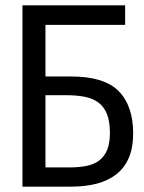

<svg xmlns="http://www.w3.org/2000/svg" viewBox="-20 -714 540 718"><path d="M478 -215Q478 -162 462 -124.5Q446 -87 416 -63Q386 -39 343 -27.5Q300 -16 245 -16H64V-694H150V-428H245Q370 -428 424 -373Q478 -318 478 -215ZM391 -217Q391 -260 380 -287.5Q369 -315 348 -330.5Q327 -346 297 -352Q267 -358 228 -358H150V-88H241Q275 -88 303 -93.5Q331 -99 350.5 -113.5Q370 -128 380.5 -153Q391 -178 391 -217ZM64 -621V-694H448V-621Z"/></svg>

Font: D2Coding
Style: Regular
Weight: 400
Monospace: yes
Designer: Yong-Rak Park; Jeong-Hwan Yoon; Sang-Min Lee;
Foundry: NHN Corporation
Version: Version 1.3.2; Build 20180524